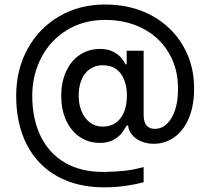

<svg xmlns="http://www.w3.org/2000/svg" viewBox="-20 -718 920 840"><path d="M248 -298.8Q248 -360.4 270 -407.2Q292 -454.1 330.6 -479Q369.1 -503.9 418 -503.9Q450.2 -503.9 473.1 -492.7Q496.1 -481.4 508.8 -466.8Q521.5 -452.1 529.3 -436.5H534.2V-496.1H608.4V-168.9H534.2Q524.4 -151.4 512.2 -135.3Q500 -119.1 476.1 -106Q452.1 -92.8 417 -92.8Q368.2 -92.8 330.1 -118.2Q292 -143.6 270 -189.9Q248 -236.3 248 -298.8ZM535.2 -299.8Q535.2 -339.8 522.9 -370.1Q510.7 -400.4 487.3 -416.5Q463.9 -432.6 429.7 -432.6Q396.5 -432.6 372.6 -415.5Q348.6 -398.4 336.4 -368.2Q324.2 -337.9 324.2 -299.8Q324.2 -261.7 336.9 -231Q349.6 -200.2 373.5 -182.1Q397.5 -164.1 429.7 -164.1Q463.9 -164.1 487.3 -181.2Q510.7 -198.2 522.9 -228.5Q535.2 -258.8 535.2 -299.8ZM50.8 -298.8Q50.8 -413.1 100.6 -503.9Q150.4 -594.7 238.8 -646.5Q327.1 -698.2 439.5 -698.2Q554.7 -698.2 643.1 -650.4Q731.4 -602.5 780.8 -518.1Q830.1 -433.6 829.1 -329.1Q829.1 -255.9 806.2 -201.2Q783.2 -146.5 742.7 -117.7Q702.1 -88.9 652.3 -88.9Q621.1 -88.9 595.2 -100.6Q569.3 -112.3 554.7 -132.3Q540 -152.3 540 -175.8L608.4 -210.9Q609.4 -182.6 621.6 -168.5Q633.8 -154.3 657.2 -154.3Q687.5 -154.3 710.4 -176.3Q733.4 -198.2 746.1 -237.3Q758.8 -276.4 758.8 -326.2Q759.8 -417 718.8 -486.3Q677.7 -555.7 605 -593.3Q532.2 -630.9 439.5 -630.9Q345.7 -630.9 272.9 -586.4Q200.2 -542 160.6 -465.8Q121.1 -389.6 121.1 -298.8Q121.1 -199.2 157.2 -123.5Q193.4 -47.9 264.2 -6.3Q335 35.2 435.5 34.2Q490.2 33.2 528.3 28.8Q566.4 24.4 608.4 12.7V79.1Q568.4 89.8 525.4 95.7Q482.4 101.6 435.5 101.6Q317.4 101.6 230.5 53.2Q143.6 4.9 97.2 -85.4Q50.8 -175.8 50.8 -298.8Z"/></svg>

Font: Pretendard JP Variable
Style: Regular
Weight: 400
Designer: Base glyphs from Inter by Rasmus Andersson; Hangul glyphs from Noto Sans CJK(Source Han Sans) by Jang Soo-young and Kang
Foundry: Kil Hyung-jin
Version: Version 1.307;Glyphs 3.2 (3192)